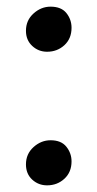

<svg xmlns="http://www.w3.org/2000/svg" viewBox="-20 -547 292 577"><path d="M121.5 -391.5Q95.5 -391.5 76.8 -409Q58 -426.5 58 -454.5Q58 -486 80.8 -506.5Q103.5 -527 132 -527Q164 -527 179.5 -507.8Q195 -488.5 195 -463.5Q195 -431 173.5 -411.2Q152 -391.5 121.5 -391.5ZM121.5 10Q95.5 10 76.8 -7.2Q58 -24.5 58 -53Q58 -84.5 80.8 -105Q103.5 -125.5 132 -125.5Q164 -125.5 179.5 -106Q195 -86.5 195 -62Q195 -29.5 173.5 -9.8Q152 10 121.5 10Z"/></svg>

Font: Merriweather 28pt
Style: Regular
Weight: 400
Version: Version 2.100